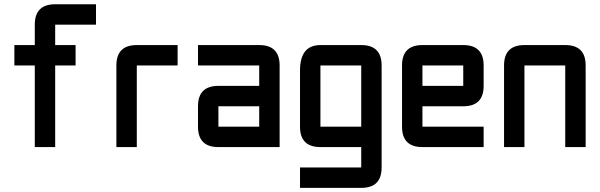

<svg xmlns="http://www.w3.org/2000/svg" viewBox="-20 -704 2872 919"><path d="M439.5 -683.6V-585.9H244.1V-488.3H341.8V-390.6H244.1V0H146.5V-390.6H48.8V-488.3H146.5V-585.9Q146.5 -683.6 244.1 -683.6Z M634.8 -488.3H830.1V-390.6H634.8V0H537.1V-390.6Q537.1 -488.3 634.8 -488.3Z M1318.4 0H1025.4Q927.7 0 927.7 -97.7V-195.3Q927.7 -293 1025.4 -293H1220.7V-390.6H927.7V-488.3H1220.7Q1318.4 -488.3 1318.4 -390.6ZM1025.4 -97.7H1220.7V-195.3H1025.4Z M1709 195.3H1416V97.7H1709V0H1513.7Q1416 0 1416 -97.7V-366.2Q1416 -488.3 1513.7 -488.3H1709Q1806.6 -488.3 1806.6 -390.6V97.7Q1806.6 195.3 1709 195.3ZM1513.7 -97.7H1709V-390.6H1513.7Z M2002 -488.3H2197.3Q2294.9 -488.3 2294.9 -390.6V-293Q2294.9 -195.3 2197.3 -195.3H2002V-97.7H2294.9V0H2002Q1904.3 0 1904.3 -97.7V-390.6Q1904.3 -488.3 2002 -488.3ZM2197.3 -390.6H2002V-293H2197.3Z M2685.5 -390.6H2490.2V0H2392.6V-390.6Q2392.6 -488.3 2490.2 -488.3H2685.5Q2783.2 -488.3 2783.2 -390.6V0H2685.5Z"/></svg>

Font: BabelStone Runic Norse
Style: Regular
Weight: 400
Designer: Andrew West
Foundry: BabelStone
Version: Version 3.002 March 14, 2022